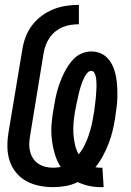

<svg xmlns="http://www.w3.org/2000/svg" viewBox="-20 -763 540 791"><path d="M394 8Q369 8 345 2.5Q321 -3 300 -13Q276 -1 250 3.5Q224 8 199 8Q169 8 140.5 2Q112 -4 87.5 -17.5Q63 -31 45.5 -53Q28 -75 19.5 -101.5Q11 -128 10.5 -157.5Q10 -187 15 -217L72 -559Q76 -585 85.5 -610.5Q95 -636 112 -658.5Q129 -681 152 -698Q175 -715 200.5 -725Q226 -735 252.5 -739Q279 -743 305 -743V-663Q288 -663 271.5 -660.5Q255 -658 239 -651.5Q223 -645 209 -634Q195 -623 185 -608.5Q175 -594 169 -578Q163 -562 160 -546L104 -204Q101 -187 100.5 -170.5Q100 -154 104 -138.5Q108 -123 116.5 -110Q125 -97 138 -88.5Q151 -80 166.5 -76Q182 -72 199 -72Q207 -72 215 -73Q223 -74 230 -75Q214 -100 205.5 -129.5Q197 -159 193.5 -189.5Q190 -220 192.5 -252Q195 -284 201 -316Q204 -334 207.5 -352.5Q211 -371 216 -389Q221 -407 227.5 -424.5Q234 -442 242.5 -459.5Q251 -477 262 -493.5Q273 -510 287 -523.5Q301 -537 319.5 -544Q338 -551 356 -551Q378 -551 396.5 -542.5Q415 -534 427.5 -518.5Q440 -503 447.5 -484Q455 -465 458.5 -444.5Q462 -424 463 -403Q464 -382 463.5 -361Q463 -340 460 -318.5Q457 -297 454 -275Q450 -249 443.5 -222.5Q437 -196 427 -170.5Q417 -145 404 -120.5Q391 -96 373 -74Q378 -73 384 -72.5Q390 -72 396 -72Q398 -72 399.5 -72Q401 -72 402 -72L407 8Q404 8 401 8Q398 8 394 8ZM304 -127Q318 -144 328 -164Q338 -184 345 -204.5Q352 -225 357 -246Q362 -267 365 -288Q367 -296 368 -304.5Q369 -313 370 -321Q371 -329 372 -337Q373 -345 374 -353.5Q375 -362 375.5 -370Q376 -378 376.5 -386Q377 -394 377.5 -402Q378 -410 377.5 -418Q377 -426 376.5 -434Q376 -442 374 -449.5Q372 -457 368 -464Q364 -471 356 -471Q347 -471 340 -463Q333 -455 328.5 -446.5Q324 -438 320.5 -429Q317 -420 314 -411Q311 -402 308.5 -393Q306 -384 304 -375Q302 -366 300 -357Q298 -348 296 -339Q294 -330 292.5 -321Q291 -312 289 -303Q285 -280 283 -257Q281 -234 282.5 -211.5Q284 -189 289 -167Q294 -145 304 -127Z"/></svg>

Font: Iosevka SS04 Medium Oblique
Style: Regular
Weight: 500
Italic angle: -9°
Monospace: yes
Designer: Belleve Invis
Foundry: Belleve Invis
Version: Version 19.0.0; ttfautohint (v1.8.4)